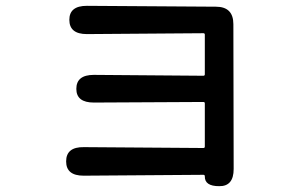

<svg xmlns="http://www.w3.org/2000/svg" viewBox="-20 -576 1040 659"><path d="M732 63Q682 63 683 29Q683 24 678 24L267 27Q207 27 207 -22Q207 -72 268 -71L678 -68Q683 -68 683 -73V-221Q683 -226 678 -226L302 -224Q242 -224 242 -271Q242 -319 302 -319L678 -316Q683 -316 683 -321V-457Q683 -462 678 -462L278 -459Q218 -459 218 -508Q218 -556 278 -556L721 -553Q781 -553 781 -493L782 4Q782 64 732 63Z"/></svg>

Font: Resource Han Rounded KR Medium
Style: Regular
Weight: 500
Designer: Cyano Hao (round all glyphs); Ryoko NISHIZUKA 西塚涼子 (kana, bopomofo & ideographs); Paul D. Hunt (Latin, Greek & Cyrillic)
Foundry: Cyano Hao
Version: 0.990